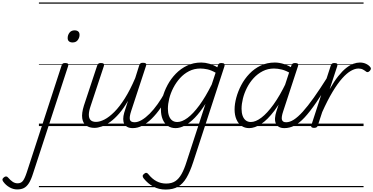

<svg xmlns="http://www.w3.org/2000/svg" viewBox="-318 -1030 3051 1569"><path d="M-178 518Q-210 518 -240.5 500.5Q-271 483 -291 455Q-298 446 -298 437.5Q-298 429 -286 419Q-276 411 -267 412Q-258 413 -251 422Q-233 443 -214.5 455.5Q-196 468 -174 468Q-147 468 -131.5 449Q-116 430 -99 378L185 -494Q189 -506 195 -510.5Q201 -515 214 -515Q231 -515 237 -509Q243 -503 239 -491L-48 388Q-64 439 -82 467Q-100 495 -122.5 506.5Q-145 518 -178 518ZM275 -683Q257 -683 246 -692Q235 -701 235 -719Q235 -743 249.5 -762.5Q264 -782 292 -782Q310 -782 321 -773Q332 -764 332 -745Q332 -722 317.5 -702.5Q303 -683 275 -683ZM0 490H305V500H0ZM0 -20H305V0H0ZM0 -505H305V-500H0ZM0 -1010H305V-1000H0Z M454 15Q413 15 386.5 -4Q360 -23 354 -63.5Q348 -104 368 -168L476 -494Q481 -506 487 -510.5Q493 -515 507 -515Q523 -515 529 -509Q535 -503 531 -491L422 -162Q408 -121 408 -92Q408 -63 422.5 -48.5Q437 -34 467 -34Q498 -34 536 -53.5Q574 -73 616.5 -115.5Q659 -158 702 -226Q745 -294 787 -392L820 -497Q825 -509 831 -513Q837 -517 851 -517Q867 -517 873.5 -511.5Q880 -506 876 -494L754 -123Q738 -74 743.5 -52.5Q749 -31 782 -31Q792 -31 796 -23.5Q800 -16 798.5 -7Q797 2 789.5 9.5Q782 17 768 17Q741 17 723.5 8Q706 -1 697.5 -17.5Q689 -34 689 -57.5Q689 -81 697 -109L728 -206Q693 -145 656 -102.5Q619 -60 583 -34Q547 -8 514 3.5Q481 15 454 15ZM265 490H936V500H265ZM265 -20H936V0H265ZM265 -505H936V-500H265ZM265 -1010H936V-1000H265Z M767 17Q757 17 752 9.5Q747 2 748.5 -7Q750 -16 758.5 -23.5Q767 -31 782 -31Q809 -31 840.5 -49.5Q872 -68 905 -101Q938 -134 970 -179Q1002 -224 1031 -277Q1036 -287 1045 -286Q1054 -285 1060 -278.5Q1066 -272 1062 -262Q1031 -200 995.5 -149Q960 -98 922.5 -61Q885 -24 846 -3.5Q807 17 767 17ZM935 490V500ZM935 -20V0ZM935 -505V-500ZM935 -1010V-1000Z M1035 519Q980 519 935.5 495Q891 471 857 429Q848 418 848 408.5Q848 399 860 390Q871 381 879 382.5Q887 384 894 393Q925 432 961 451Q997 470 1040 470Q1085 470 1114.5 450.5Q1144 431 1166 391.5Q1188 352 1207 291L1361 -181Q1317 -112 1274 -68Q1231 -24 1191.5 -3.5Q1152 17 1117 17Q1080 17 1053 -1.5Q1026 -20 1011.5 -54.5Q997 -89 997 -136Q997 -181 1010.5 -233Q1024 -285 1051.5 -336Q1079 -387 1119 -428Q1159 -469 1211 -494Q1263 -519 1327 -519Q1358 -519 1393 -509Q1428 -499 1458 -480L1463 -496Q1466 -507 1472.5 -511Q1479 -515 1492 -515Q1510 -515 1515 -507.5Q1520 -500 1516 -488L1261 294Q1235 374 1205.5 423.5Q1176 473 1136 496Q1096 519 1035 519ZM1131 -33Q1169 -33 1214.5 -66.5Q1260 -100 1310.5 -168.5Q1361 -237 1412 -339L1444 -436Q1407 -457 1376.5 -463.5Q1346 -470 1319 -470Q1269 -470 1227 -448.5Q1185 -427 1153 -391.5Q1121 -356 1098.5 -312.5Q1076 -269 1065 -224.5Q1054 -180 1054 -141Q1054 -109 1062.5 -84.5Q1071 -60 1088 -46.5Q1105 -33 1131 -33ZM936 490H1559V500H936ZM936 -20H1559V0H936ZM936 -505H1559V-500H936ZM936 -1010H1559V-1000H936Z M1718 17Q1682 17 1655.5 -1.5Q1629 -20 1614 -54.5Q1599 -89 1599 -136Q1599 -180 1613 -232Q1627 -284 1653.5 -334.5Q1680 -385 1720 -427Q1760 -469 1812 -494Q1864 -519 1928 -519Q1965 -519 2004.5 -506Q2044 -493 2076 -470L2063 -427Q2020 -453 1985.5 -461.5Q1951 -470 1921 -470Q1871 -470 1829 -448.5Q1787 -427 1754.5 -391.5Q1722 -356 1700 -312.5Q1678 -269 1667 -224.5Q1656 -180 1656 -141Q1656 -109 1664.5 -84.5Q1673 -60 1690 -46.5Q1707 -33 1732 -33Q1771 -33 1818 -68.5Q1865 -104 1917 -176Q1969 -248 2021 -356L2037 -318Q1980 -199 1924 -125Q1868 -51 1816 -17Q1764 17 1718 17ZM2006 17Q1979 17 1961.5 7Q1944 -3 1936 -21.5Q1928 -40 1929.5 -65Q1931 -90 1941 -121L2063 -494Q2067 -506 2074 -510.5Q2081 -515 2094 -515Q2111 -515 2116.5 -508Q2122 -501 2117 -489L1996 -120Q1980 -72 1986 -51.5Q1992 -31 2020 -31Q2030 -31 2034 -23.5Q2038 -16 2036.5 -7Q2035 2 2027.5 9.5Q2020 17 2006 17ZM1539 490H2174V500H1539ZM1539 -20H2174V0H1539ZM1539 -505H2174V-500H1539ZM1539 -1010H2174V-1000H1539Z M2006 17Q1996 17 1991 9.5Q1986 2 1987.5 -7Q1989 -16 1997.5 -23.5Q2006 -31 2021 -31Q2050 -31 2083 -52Q2116 -73 2156 -117Q2196 -161 2246.5 -232Q2297 -303 2360 -403Q2366 -414 2375.5 -412.5Q2385 -411 2390.5 -403Q2396 -395 2390 -385Q2320 -271 2267 -193.5Q2214 -116 2170.5 -69.5Q2127 -23 2087.5 -3Q2048 17 2006 17ZM2174 490V500ZM2174 -20V0ZM2174 -505V-500ZM2174 -1010V-1000Z M2248 15Q2236 15 2229 10Q2222 5 2226 -6L2385 -494Q2389 -506 2395.5 -510.5Q2402 -515 2415 -515Q2431 -515 2436.5 -509Q2442 -503 2438 -490L2376 -301Q2412 -365 2446 -407.5Q2480 -450 2511 -474.5Q2542 -499 2570 -509Q2598 -519 2623 -519Q2652 -519 2675 -507.5Q2698 -496 2709 -480Q2714 -474 2712.5 -466.5Q2711 -459 2704 -451Q2696 -443 2689 -441Q2682 -439 2675 -444Q2664 -453 2648.5 -461.5Q2633 -470 2611 -470Q2583 -470 2549.5 -451Q2516 -432 2478.5 -390Q2441 -348 2400 -280Q2359 -212 2315 -114L2279 -4Q2276 6 2268.5 10.5Q2261 15 2248 15ZM2174 490H2653V500H2174ZM2174 -20H2653V0H2174ZM2174 -505H2653V-500H2174ZM2174 -1010H2653V-1000H2174Z"/></svg>

Font: Playwrite AU TAS Guides
Style: Regular
Weight: 400
Designer: Veronika Burian, José Scaglione
Foundry: TypeTogether
Version: Version 1.003